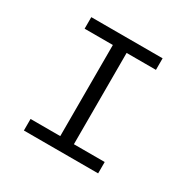

<svg xmlns="http://www.w3.org/2000/svg" viewBox="-141 -765 907 907"><g transform="rotate(30 312.5 -311.5)"><path d="M99 0V-63H261V-560H107V-623H496V-560H336V-62H504V0Z"/></g></svg>

Font: Inconsolata Expanded
Style: Regular
Weight: 400
Width: 7
Monospace: yes
Designer: Raph Levien, Cyreal, Brenton Simpson
Foundry: Raph Levien, Cyreal, Google
Version: Version 3.100; ttfautohint (v1.8.4.7-5d5b)